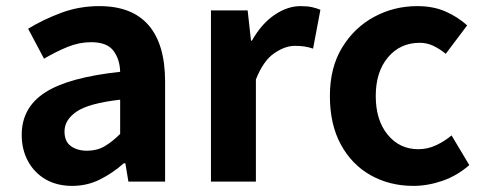

<svg xmlns="http://www.w3.org/2000/svg" viewBox="-20 -594 1582 628"><path d="M216 14Q166 14 129 -7.5Q92 -29 71.5 -67Q51 -105 51 -153Q51 -242 127.5 -291.5Q204 -341 373 -359Q372 -400 351 -428Q330 -456 278 -456Q239 -456 201 -440.5Q163 -425 124 -402L72 -500Q121 -530 180 -552Q239 -574 305 -574Q412 -574 466 -511.5Q520 -449 520 -327V0H400L390 -60H385Q349 -28 307 -7Q265 14 216 14ZM265 -101Q297 -101 322 -115.5Q347 -130 373 -156V-268Q270 -256 230.5 -229Q191 -202 191 -164Q191 -131 212 -116Q233 -101 265 -101Z M670 0V-560H790L801 -461H804Q835 -516 877.5 -545Q920 -574 963 -574Q986 -574 1001 -570.5Q1016 -567 1028 -562L1004 -435Q989 -440 975.5 -442Q962 -444 944 -444Q912 -444 876.5 -419.5Q841 -395 817 -334V0Z M1332 14Q1255 14 1193 -20.5Q1131 -55 1095 -121Q1059 -187 1059 -280Q1059 -373 1099 -438.5Q1139 -504 1204 -539Q1269 -574 1345 -574Q1397 -574 1437 -556.5Q1477 -539 1508 -511L1438 -418Q1417 -435 1396.5 -444.5Q1376 -454 1353 -454Q1289 -454 1249 -406.5Q1209 -359 1209 -280Q1209 -201 1248 -153.5Q1287 -106 1348 -106Q1379 -106 1406.5 -119Q1434 -132 1457 -151L1515 -54Q1475 -19 1427 -2.5Q1379 14 1332 14Z"/></svg>

Font: Source Han Sans TC
Style: Bold
Weight: 700
Designer: Ryoko NISHIZUKA Ë•øÂ°öÊ∂ºÂ≠ê (kana, bopomofo & ideographs); Paul D. Hunt (Latin, Greek & Cyrillic); Sandoll Communicatio
Foundry: Adobe
Version: Version 2.004;hotconv 1.0.118;makeotfexe 2.5.65603